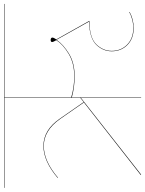

<svg xmlns="http://www.w3.org/2000/svg" viewBox="86 -816 720 953"><g transform="rotate(-90 446.5 -340.0)"><path d="M439 -347Q490 -332 544 -332Q609 -332 655.5 -360Q702 -388 723 -421Q714 -436 714 -442Q714 -449 724 -449Q730 -449 733 -446.5Q736 -444 736 -441Q736 -434 727 -421L819 -257Q735 -256 702.5 -222.5Q670 -189 670 -146Q670 -100 701 -69.5Q732 -39 783 -39Q806 -39 827.5 -45Q849 -51 862 -59L863 -57Q826 -37 783 -37Q731 -37 699.5 -68Q668 -99 668 -146Q668 -189 700 -222.5Q732 -256 815 -259L725 -420Q702 -386 656 -358Q610 -330 544 -330Q490 -330 439 -344V0H437V-299L56 0L54 -2L414 -284L332 -402Q275 -483 198 -483Q123 -483 41 -413L39 -414Q122 -485 198 -485Q278 -485 334 -403L416 -285L437 -302V-678H-10V-680H903V-678H439Z"/></g></svg>

Font: FiraGO Two
Style: Regular
Weight: 100
Designer: bBox Type
Foundry: bBox Type GmbH
Version: Version 1.001